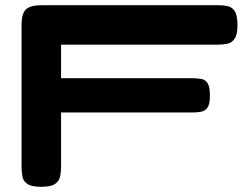

<svg xmlns="http://www.w3.org/2000/svg" viewBox="-20 -710 969 739"><path d="M138 9Q102 9 86 -1.5Q70 -12 66.5 -30Q63 -48 63 -67V-614Q63 -658 80 -674Q97 -690 141 -690H819Q839 -690 856 -686.5Q873 -683 883.5 -667Q894 -651 894 -613Q894 -577 883 -561Q872 -545 854.5 -541.5Q837 -538 817 -538H215V-409H720Q740 -409 755.5 -406Q771 -403 779.5 -389Q788 -375 788 -342Q788 -310 779 -296.5Q770 -283 754.5 -280Q739 -277 719 -277H215V-66Q215 -47 211 -29.5Q207 -12 191 -1.5Q175 9 138 9Z"/></svg>

Font: Fredoka Expanded SemiBold
Style: Regular
Weight: 600
Width: 7
Designer: Ben Nathan
Foundry: Milena B. Brandão, Ben Nathan
Version: Version 2.001